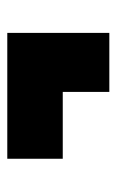

<svg xmlns="http://www.w3.org/2000/svg" viewBox="86 -518 327 540"><g transform="rotate(-90 250.0 -248.5)"><path d="M427 -105V-392H73V-236H261V-105Z"/></g></svg>

Font: Blinker Headline
Style: Regular
Weight: 900
Width: 4
Designer: Juergen Huber
Foundry: supertype
Version: Version 1.015;PS 1.15;hotconv 1.0.88;makeotf.lib2.5.647800